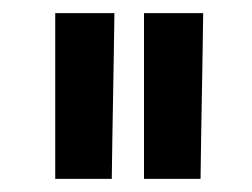

<svg xmlns="http://www.w3.org/2000/svg" viewBox="-20 -750 383 292"><path d="M154 -730H64V-478H150C151 -563 153 -646 154 -730ZM289 -730H199V-478H285C286 -563 288 -646 289 -730Z"/></svg>

Font: Reem Kufi
Style: Regular
Weight: 400
Designer: Khaled Hosny
Version: Version 0.007